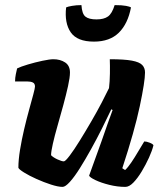

<svg xmlns="http://www.w3.org/2000/svg" viewBox="-20 -732 622 752"><path d="M225 0Q208 0 180 -9Q152 -18 123 -31Q94 -44 74 -56.5Q54 -69 52 -75Q52 -106 58.5 -145.5Q65 -185 74.5 -225.5Q84 -266 94 -302Q104 -338 110.5 -362.5Q117 -387 117 -393Q117 -405 108.5 -409Q100 -413 86 -413H39Q39 -427 42 -441.5Q45 -456 47 -464Q61 -471 89.5 -479.5Q118 -488 146.5 -494Q175 -500 189 -500Q216 -500 235 -487.5Q254 -475 254 -448Q254 -429 246.5 -395Q239 -361 228 -320.5Q217 -280 205.5 -240Q194 -200 187 -169Q180 -138 180 -124Q189 -115 205.5 -107.5Q222 -100 230 -100Q236 -100 253 -122.5Q270 -145 292 -180.5Q314 -216 337 -255.5Q360 -295 378.5 -330.5Q397 -366 407 -387Q410 -412 410.5 -444Q411 -476 410 -500Q467 -500 496.5 -494.5Q526 -489 537 -477.5Q548 -466 548 -448Q548 -413 527.5 -316Q507 -219 459 -73L470 -66Q481 -76 494.5 -96Q508 -116 521.5 -139Q535 -162 545 -178Q554 -178 566.5 -173Q579 -168 581 -163Q576 -142 563.5 -114.5Q551 -87 535 -60.5Q519 -34 502.5 -17Q486 0 471 0Q440 0 408 -8Q376 -16 354 -26.5Q332 -37 329 -44L377 -177Q390 -215 402 -248.5Q414 -282 421 -301L416 -304Q400 -270 379.5 -229Q359 -188 336.5 -147.5Q314 -107 293 -73.5Q272 -40 254 -20Q236 0 225 0ZM348 -569Q282 -569 257 -605.5Q232 -642 239 -703Q245 -706 262 -709Q279 -712 299 -712Q301 -678 314.5 -667Q328 -656 358 -656Q387 -656 403 -667.5Q419 -679 429 -712Q458 -712 473.5 -709Q489 -706 493 -703Q481 -639 445.5 -604Q410 -569 348 -569Z"/></svg>

Font: Texturina Black
Style: Italic
Weight: 900
Italic angle: -11°
Designer: Guillermo Torres Carreño
Foundry: Omnibus-Type
Version: Version 1.002; ttfautohint (v1.8.3)